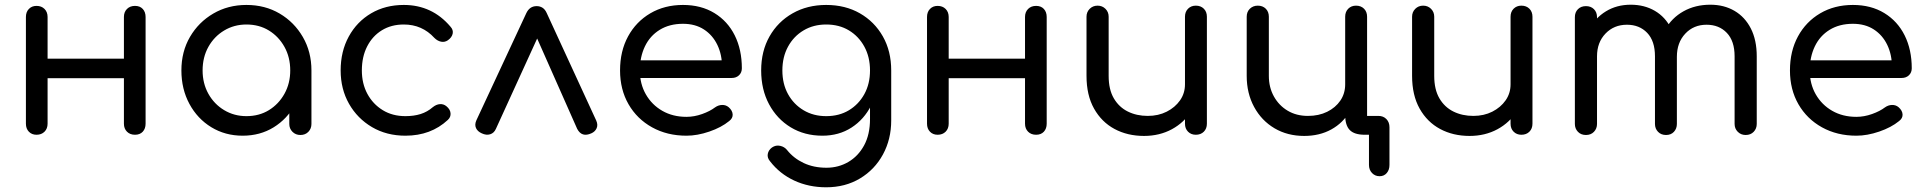

<svg xmlns="http://www.w3.org/2000/svg" viewBox="-20 -572 8175 815"><path d="M553 0Q532 0 519 -13Q506 -26 506 -47V-500Q506 -521 519 -534Q532 -547 553 -547Q574 -547 586 -534Q598 -521 598 -500V-47Q598 -26 586 -13Q574 0 553 0ZM135 0Q115 0 102.5 -13Q90 -26 90 -47V-500Q90 -521 102.5 -534Q115 -547 135 -547Q156 -547 169 -534Q182 -521 182 -500V-47Q182 -26 169 -13Q156 0 135 0ZM169 -240V-323H534V-240Z M1010 4Q936 4 877 -32Q818 -68 784 -131Q750 -194 750 -273Q750 -353 786.5 -415.5Q823 -478 885.5 -514.5Q948 -551 1026 -551Q1105 -551 1167 -514.5Q1229 -478 1265.5 -415Q1302 -352 1302 -273L1266 -265Q1266 -189 1232.5 -128Q1199 -67 1141.5 -31.5Q1084 4 1010 4ZM1026 -79Q1080 -79 1121.5 -104.5Q1163 -130 1187.5 -174Q1212 -218 1212 -273Q1212 -329 1187.5 -373Q1163 -417 1121.5 -442.5Q1080 -468 1026 -468Q974 -468 931.5 -442.5Q889 -417 864.5 -373Q840 -329 840 -273Q840 -218 864.5 -174Q889 -130 931.5 -104.5Q974 -79 1026 -79ZM1255 1Q1235 1 1221.5 -12.5Q1208 -26 1208 -46V-205L1227 -302L1302 -273V-46Q1302 -26 1289 -12.5Q1276 1 1255 1Z M1701 4Q1621 4 1559 -32.5Q1497 -69 1461.5 -131.5Q1426 -194 1426 -273Q1426 -354 1460.5 -417Q1495 -480 1555.5 -515.5Q1616 -551 1694 -551Q1754 -551 1803.5 -528Q1853 -505 1892 -459Q1905 -445 1901.5 -429Q1898 -413 1881 -401Q1868 -392 1852.5 -395Q1837 -398 1824 -411Q1772 -468 1694 -468Q1641 -468 1601 -443.5Q1561 -419 1538.5 -375Q1516 -331 1516 -273Q1516 -217 1539.5 -173.5Q1563 -130 1604.5 -104.5Q1646 -79 1701 -79Q1737 -79 1765.5 -88Q1794 -97 1817 -117Q1832 -129 1847.5 -130Q1863 -131 1875 -121Q1891 -108 1892.5 -91.5Q1894 -75 1881 -63Q1809 4 1701 4Z M2258 -546Q2272 -546 2283 -539Q2294 -532 2301 -516L2511 -60Q2519 -42 2512.5 -27.5Q2506 -13 2490 -6Q2470 3 2455 -1.5Q2440 -6 2430 -25L2236 -463H2285L2085 -25Q2077 -7 2060.5 -2Q2044 3 2025 -6Q2007 -14 2000.5 -28.5Q1994 -43 2002 -61L2214 -516Q2228 -546 2258 -546Z M2894 4Q2812 4 2748 -31.5Q2684 -67 2648 -129.5Q2612 -192 2612 -273Q2612 -355 2646 -417.5Q2680 -480 2740.5 -515.5Q2801 -551 2879 -551Q2956 -551 3012.5 -516.5Q3069 -482 3099 -421.5Q3129 -361 3129 -282Q3129 -264 3117 -252.5Q3105 -241 3086 -241H2676V-316H3087L3045 -287Q3045 -340 3025 -381.5Q3005 -423 2968 -447Q2931 -471 2879 -471Q2822 -471 2780.5 -445.5Q2739 -420 2717.5 -375Q2696 -330 2696 -273Q2696 -216 2721.5 -171.5Q2747 -127 2791.5 -101.5Q2836 -76 2894 -76Q2927 -76 2960.5 -88Q2994 -100 3015 -116Q3029 -126 3045 -126.5Q3061 -127 3073 -117Q3089 -103 3090 -86.5Q3091 -70 3075 -58Q3042 -31 2991 -13.5Q2940 4 2894 4Z M3471 4Q3395 4 3336.5 -31.5Q3278 -67 3244.5 -129.5Q3211 -192 3211 -273Q3211 -355 3246.5 -417.5Q3282 -480 3344.5 -515.5Q3407 -551 3487 -551Q3568 -551 3630 -515.5Q3692 -480 3727.5 -417.5Q3763 -355 3763 -273L3709 -265Q3709 -186 3678.5 -125.5Q3648 -65 3594.5 -30.5Q3541 4 3471 4ZM3487 223Q3413 223 3351.5 194.5Q3290 166 3249 113Q3236 98 3239 81.5Q3242 65 3257 54Q3273 43 3291.5 47Q3310 51 3321 65Q3349 100 3391.5 120Q3434 140 3488 140Q3539 140 3581 115.5Q3623 91 3648 45Q3673 -1 3673 -67V-212L3704 -290L3763 -273V-61Q3763 19 3728 83.5Q3693 148 3630.5 185.5Q3568 223 3487 223ZM3487 -79Q3542 -79 3583.5 -104Q3625 -129 3649 -172.5Q3673 -216 3673 -273Q3673 -330 3649 -374Q3625 -418 3583.5 -443Q3542 -468 3487 -468Q3433 -468 3391 -443Q3349 -418 3325 -374Q3301 -330 3301 -273Q3301 -216 3325 -172.5Q3349 -129 3391 -104Q3433 -79 3487 -79Z M4378 0Q4357 0 4344 -13Q4331 -26 4331 -47V-500Q4331 -521 4344 -534Q4357 -547 4378 -547Q4399 -547 4411 -534Q4423 -521 4423 -500V-47Q4423 -26 4411 -13Q4399 0 4378 0ZM3960 0Q3940 0 3927.5 -13Q3915 -26 3915 -47V-500Q3915 -521 3927.5 -534Q3940 -547 3960 -547Q3981 -547 3994 -534Q4007 -521 4007 -500V-47Q4007 -26 3994 -13Q3981 0 3960 0ZM3994 -240V-323H4359V-240Z M4836 5Q4766 5 4711 -24.5Q4656 -54 4624 -111Q4592 -168 4592 -250V-501Q4592 -521 4605.5 -534.5Q4619 -548 4639 -548Q4659 -548 4672.5 -534.5Q4686 -521 4686 -501V-250Q4686 -192 4708 -154.5Q4730 -117 4767.5 -98.5Q4805 -80 4852 -80Q4897 -80 4932.5 -98Q4968 -116 4989 -146Q5010 -176 5010 -214H5070Q5069 -152 5038 -102Q5007 -52 4954.5 -23.5Q4902 5 4836 5ZM5056 0Q5036 0 5023 -13Q5010 -26 5010 -47V-501Q5010 -522 5023 -535Q5036 -548 5056 -548Q5077 -548 5090 -535Q5103 -522 5103 -501V-47Q5103 -26 5090 -13Q5077 0 5056 0Z M5516 5Q5445 5 5390 -27.5Q5335 -60 5303.5 -118Q5272 -176 5272 -250V-501Q5272 -522 5285.5 -535Q5299 -548 5319 -548Q5340 -548 5353 -535Q5366 -522 5366 -501V-250Q5366 -201 5387.5 -162.5Q5409 -124 5446 -102Q5483 -80 5532 -80Q5578 -80 5613.5 -97.5Q5649 -115 5669.5 -145Q5690 -175 5690 -214H5740Q5739 -150 5710 -100Q5681 -50 5631 -22.5Q5581 5 5516 5ZM5836 176Q5817 176 5804 162.5Q5791 149 5791 128V0H5773Q5729 0 5709.5 -20Q5690 -40 5690 -83V-501Q5690 -522 5703 -535Q5716 -548 5736 -548Q5757 -548 5770 -535Q5783 -522 5783 -501V-80H5831Q5852 -80 5865 -66.5Q5878 -53 5878 -32V128Q5878 149 5866.5 162.5Q5855 176 5836 176Z M6218 5Q6148 5 6093 -24.5Q6038 -54 6006 -111Q5974 -168 5974 -250V-501Q5974 -521 5987.5 -534.5Q6001 -548 6021 -548Q6041 -548 6054.5 -534.5Q6068 -521 6068 -501V-250Q6068 -192 6090 -154.5Q6112 -117 6149.5 -98.5Q6187 -80 6234 -80Q6279 -80 6314.5 -98Q6350 -116 6371 -146Q6392 -176 6392 -214H6452Q6451 -152 6420 -102Q6389 -52 6336.5 -23.5Q6284 5 6218 5ZM6438 0Q6418 0 6405 -13Q6392 -26 6392 -47V-501Q6392 -522 6405 -535Q6418 -548 6438 -548Q6459 -548 6472 -535Q6485 -522 6485 -501V-47Q6485 -26 6472 -13Q6459 0 6438 0Z M7390 1Q7370 1 7356.5 -12.5Q7343 -26 7343 -46V-333Q7343 -398 7310 -432.5Q7277 -467 7224 -467Q7169 -467 7133.5 -429Q7098 -391 7098 -331H7020Q7020 -396 7048 -446Q7076 -496 7126 -524Q7176 -552 7240 -552Q7298 -552 7342.5 -526Q7387 -500 7412 -451Q7437 -402 7437 -333V-46Q7437 -26 7424 -12.5Q7411 1 7390 1ZM6712 1Q6691 1 6678 -12.5Q6665 -26 6665 -46V-499Q6665 -520 6678 -533Q6691 -546 6712 -546Q6733 -546 6746 -533Q6759 -520 6759 -499V-46Q6759 -26 6746 -12.5Q6733 1 6712 1ZM7052 1Q7031 1 7018 -12.5Q7005 -26 7005 -46V-333Q7005 -398 6972 -432.5Q6939 -467 6886 -467Q6831 -467 6795 -429.5Q6759 -392 6759 -333H6698Q6699 -397 6725 -446.5Q6751 -496 6797 -524Q6843 -552 6902 -552Q6960 -552 7004.5 -526Q7049 -500 7073.5 -451Q7098 -402 7098 -333V-46Q7098 -26 7085.5 -12.5Q7073 1 7052 1Z M7860 4Q7778 4 7714 -31.5Q7650 -67 7614 -129.5Q7578 -192 7578 -273Q7578 -355 7612 -417.5Q7646 -480 7706.5 -515.5Q7767 -551 7845 -551Q7922 -551 7978.5 -516.5Q8035 -482 8065 -421.5Q8095 -361 8095 -282Q8095 -264 8083 -252.5Q8071 -241 8052 -241H7642V-316H8053L8011 -287Q8011 -340 7991 -381.5Q7971 -423 7934 -447Q7897 -471 7845 -471Q7788 -471 7746.5 -445.5Q7705 -420 7683.5 -375Q7662 -330 7662 -273Q7662 -216 7687.5 -171.5Q7713 -127 7757.5 -101.5Q7802 -76 7860 -76Q7893 -76 7926.5 -88Q7960 -100 7981 -116Q7995 -126 8011 -126.5Q8027 -127 8039 -117Q8055 -103 8056 -86.5Q8057 -70 8041 -58Q8008 -31 7957 -13.5Q7906 4 7860 4Z"/></svg>

Font: Comfortaa SemiBold
Style: Regular
Weight: 600
Designer: Johan Aakerlund
Foundry: Johan Aakerlund
Version: Version 3.104; ttfautohint (v1.8.1.43-b0c9)